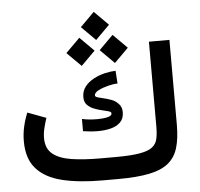

<svg xmlns="http://www.w3.org/2000/svg" viewBox="-57 -911 1008 970"><g transform="rotate(-5 447.0 -426.0)"><path d="M422.9 -111.8H498Q576.2 -111.8 620.8 -119.4Q665.5 -127 686.3 -143.1Q707 -159.2 712.6 -184.8Q718.3 -210.4 718.3 -246.1V-677.7H822.3V-247.6Q822.3 -177.7 807.9 -130.1Q793.5 -82.5 758.3 -54Q723.1 -25.4 661.1 -12.7Q599.1 0 503.4 0H422.9Q305.2 0 220.5 -20.5Q135.7 -41 90.3 -91.6Q44.9 -142.1 44.9 -231.4Q44.9 -269.5 53.2 -305.9Q61.5 -342.3 75.2 -374.5L168.9 -339.4Q161.1 -316.9 154.5 -290Q147.9 -263.2 147.9 -238.8Q147.9 -185.5 181.4 -158.2Q214.8 -130.9 276.6 -121.3Q338.4 -111.8 422.9 -111.8ZM347.2 -318.4Q379.9 -310.5 425.3 -310.5Q454.1 -310.5 476.3 -315.7Q498.5 -320.8 498.5 -333.5Q498.5 -340.8 484.9 -345Q471.2 -349.1 451.2 -353.5Q431.2 -357.9 411.1 -366Q391.1 -374 377.4 -388.4Q363.8 -402.8 363.8 -427.2Q363.8 -458 381.3 -480.5Q398.9 -502.9 426.3 -517.3Q453.6 -531.7 483.4 -538.6Q513.2 -545.4 537.6 -545.9L542 -481Q522.9 -481 494.9 -474.1Q466.8 -467.3 444.8 -456.1Q422.9 -444.8 422.9 -431.2Q422.9 -424.3 435.3 -420.4Q447.8 -416.5 466.3 -412.4Q484.9 -408.2 504.2 -401.1Q523.4 -394 536.6 -380.4Q555.7 -363.3 555.7 -335.4Q555.7 -302.2 536.9 -283.7Q518.1 -265.1 488 -257.6Q458 -250 423.3 -250Q404.3 -250 384.8 -251.7Q365.2 -253.4 347.2 -256.3ZM453.6 -852.1 524.9 -780.8 453.6 -709.5 382.3 -780.8ZM538.1 -728 609.4 -656.7 538.1 -585.4 466.8 -656.7ZM369.6 -728 440.9 -656.7 369.6 -585.4 297.9 -656.7Z"/></g></svg>

Font: Vazirmatn FD NL Medium
Style: Regular
Weight: 500
Designer: Saber Rastikerdar
Foundry: Saber Rastikerdar
Version: Version 33.003